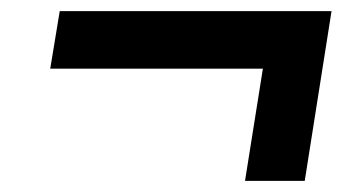

<svg xmlns="http://www.w3.org/2000/svg" viewBox="-20 -459 640 344"><path d="M419 -135 451 -336H70L87 -439H574L526 -135Z"/></svg>

Font: Nunito Sans ExtraBold
Style: Italic
Weight: 800
Italic angle: -9°
Designer: Vernon Adams
Foundry: Vernon Adams
Version: Version 3.006; ttfautohint (v1.8.3)